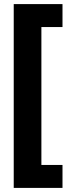

<svg xmlns="http://www.w3.org/2000/svg" viewBox="-20 -751 345 937"><path d="M285 166V54H182V-619H285V-731H47V166Z"/></svg>

Font: Noto Sans Arabic UI XCn XBd
Style: Regular
Weight: 800
Width: 2
Designer: Monotype Design Team, Nadine Chahine and Nizar Qandah
Foundry: Monotype Imaging Inc.
Version: Version 2.010